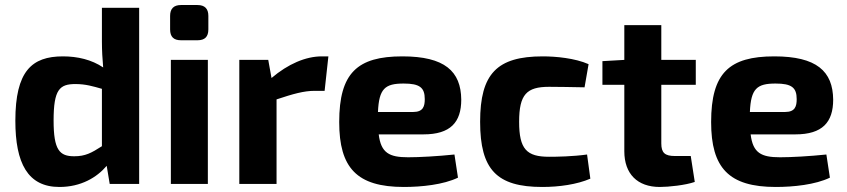

<svg xmlns="http://www.w3.org/2000/svg" viewBox="-20 -731 3366 763"><path d="M533 -700H385V-566C385 -531 387 -496 390 -463C344 -494 288 -507 230 -507C106 -507 41 -448 41 -251C41 -83 90 12 216 12C302 12 365 -26 404 -72L416 0H533ZM385 -150C343 -123 319 -110 275 -110C217 -110 193 -134 193 -252C193 -376 217 -397 280 -397C320 -397 350 -388 385 -378Z M699 -711C670 -711 656 -696 656 -668V-614C656 -585 670 -571 699 -571H765C794 -571 808 -585 808 -614V-668C808 -696 794 -711 765 -711ZM806 0V-493H659V0Z M1285 -507H1259C1195 -507 1125 -477 1059 -421L1046 -493H931V0H1079V-336C1145 -358 1188 -370 1230 -370H1270Z M1663 -197C1770 -197 1813 -245 1813 -335C1812 -448 1747 -507 1579 -507C1400 -507 1328 -441 1328 -246C1328 -64 1398 12 1585 12C1655 12 1742 3 1800 -25L1786 -117C1719 -110 1647 -106 1602 -106C1527 -106 1494 -123 1485 -197ZM1482 -286C1486 -379 1510 -399 1584 -399C1648 -399 1668 -383 1668 -337C1668 -309 1662 -286 1622 -286Z M2313 -117C2256 -109 2193 -108 2162 -108C2073 -108 2043 -138 2043 -247C2043 -356 2073 -386 2162 -386C2199 -386 2249 -385 2303 -384L2319 -476C2265 -500 2188 -507 2137 -507C1955 -507 1888 -438 1888 -247C1888 -57 1954 12 2135 12C2202 12 2273 2 2326 -21Z M2608 -394H2745V-493H2608V-631H2461V-493L2374 -488V-394H2461V-130C2461 -40 2513 12 2602 12C2637 12 2704 5 2741 -8L2725 -111H2662C2622 -111 2608 -124 2608 -161Z M3141 -197C3248 -197 3291 -245 3291 -335C3290 -448 3225 -507 3057 -507C2878 -507 2806 -441 2806 -246C2806 -64 2876 12 3063 12C3133 12 3220 3 3278 -25L3264 -117C3197 -110 3125 -106 3080 -106C3005 -106 2972 -123 2963 -197ZM2960 -286C2964 -379 2988 -399 3062 -399C3126 -399 3146 -383 3146 -337C3146 -309 3140 -286 3100 -286Z"/></svg>

Font: SnT
Style: Bold
Weight: 700
Designer: Natanael Gama
Version: Version 1.001;PS 001.001;hotconv 1.0.70;makeotf.lib2.5.58329